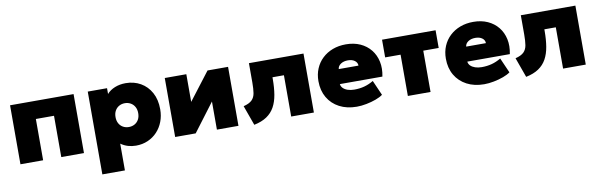

<svg xmlns="http://www.w3.org/2000/svg" viewBox="-49 -996 5207 1667"><g transform="rotate(-10 2554.5 -162.5)"><path d="M62.5 0V-520H622.5V0H422.5V-364H262.5V0Z M747.5 210V-520H917.5V-469Q944.5 -500 987.8 -517.5Q1031 -535 1083.5 -535Q1156.5 -535 1214.8 -501.8Q1273 -468.5 1306.8 -406.8Q1340.5 -345 1340.5 -260Q1340.5 -201 1321.2 -151Q1302 -101 1267 -63.8Q1232 -26.5 1184.2 -5.8Q1136.5 15 1079.5 15Q1043 15 1009.5 5Q976 -5 946.5 -26V210ZM1046.5 -155Q1075 -155 1097.8 -167.8Q1120.5 -180.5 1133.5 -204Q1146.5 -227.5 1146.5 -260Q1146.5 -292.5 1133.2 -316Q1120 -339.5 1097.2 -352.2Q1074.5 -365 1046.5 -365Q1018.5 -365 995.8 -352.2Q973 -339.5 959.8 -316Q946.5 -292.5 946.5 -260Q946.5 -227.5 959.5 -204Q972.5 -180.5 995.2 -167.8Q1018 -155 1046.5 -155Z M1426.5 0V-520H1616.5V-276L1803.5 -520H1984.5V0H1794.5V-248L1607.5 0Z M2121.5 15 2058.5 -160Q2110 -173 2133.2 -196.2Q2156.5 -219.5 2162.5 -256.8Q2168.5 -294 2168.5 -349V-520H2649.5V0H2449.5V-364H2348.5V-349Q2348.5 -272.5 2338.2 -211.2Q2328 -150 2302.8 -104.2Q2277.5 -58.5 2233.5 -28.8Q2189.5 1 2121.5 15Z M3026.5 15Q2939 15 2873.5 -19.5Q2808 -54 2771.8 -116Q2735.5 -178 2735.5 -261Q2735.5 -321.5 2756.8 -371.8Q2778 -422 2816.8 -458.5Q2855.5 -495 2908.2 -515Q2961 -535 3024.5 -535Q3095.5 -535 3150.8 -510Q3206 -485 3242 -440.2Q3278 -395.5 3291 -335.2Q3304 -275 3289.5 -204H2914.5Q2916.5 -183.5 2931.8 -168Q2947 -152.5 2972.5 -143.8Q2998 -135 3030.5 -135Q3078 -135 3119 -146Q3160 -157 3200.5 -181L3258.5 -49Q3235.5 -31.5 3196 -17Q3156.5 -2.5 3111.5 6.2Q3066.5 15 3026.5 15ZM2927.5 -334H3101.5Q3101.5 -361 3078.5 -378Q3055.5 -395 3018.5 -395Q2980.5 -395 2955.2 -378Q2930 -361 2927.5 -334Z M3478 0V-364H3342V-520H3814V-364H3678V0Z M4150 15Q4062.5 15 3997 -19.5Q3931.5 -54 3895.2 -116Q3859 -178 3859 -261Q3859 -321.5 3880.2 -371.8Q3901.5 -422 3940.2 -458.5Q3979 -495 4031.8 -515Q4084.5 -535 4148 -535Q4219 -535 4274.2 -510Q4329.5 -485 4365.5 -440.2Q4401.5 -395.5 4414.5 -335.2Q4427.5 -275 4413 -204H4038Q4040 -183.5 4055.2 -168Q4070.5 -152.5 4096 -143.8Q4121.5 -135 4154 -135Q4201.5 -135 4242.5 -146Q4283.5 -157 4324 -181L4382 -49Q4359 -31.5 4319.5 -17Q4280 -2.5 4235 6.2Q4190 15 4150 15ZM4051 -334H4225Q4225 -361 4202 -378Q4179 -395 4142 -395Q4104 -395 4078.8 -378Q4053.5 -361 4051 -334Z M4518.5 15 4455.5 -160Q4507 -173 4530.2 -196.2Q4553.5 -219.5 4559.5 -256.8Q4565.5 -294 4565.5 -349V-520H5046.5V0H4846.5V-364H4745.5V-349Q4745.5 -272.5 4735.2 -211.2Q4725 -150 4699.8 -104.2Q4674.5 -58.5 4630.5 -28.8Q4586.5 1 4518.5 15Z"/></g></svg>

Font: Geologica Black
Style: Regular
Weight: 900
Designer: Sindre Bremnes, Frode Helland
Foundry: Monokrom Skriftforlag AS
Version: Version 1.010;gftools[0.9.28]